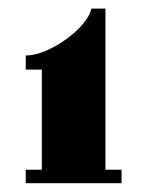

<svg xmlns="http://www.w3.org/2000/svg" viewBox="-20 -768 334 436"><path d="M38.5 -352V-382.5H75V-610Q67 -610 56.8 -610Q46.5 -610 38.5 -610V-642Q59 -642 83.2 -652.2Q107.5 -662.5 130 -678.8Q152.5 -695 168.2 -713.5Q184 -732 187.5 -748.5H219.5V-382.5H256V-352Z"/></svg>

Font: Imbue Thin 10pt Black
Style: Regular
Weight: 900
Version: Version 1.102